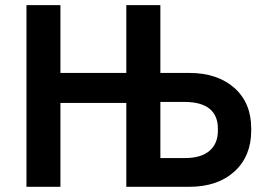

<svg xmlns="http://www.w3.org/2000/svg" viewBox="-20 -720 1025 740"><path d="M82 0V-700.2H212.9V-439H466.8V-700.2H598.1V-439H708Q817.9 -439 883.1 -381.3Q948.2 -323.7 948.2 -225.1V-216.8Q948.2 -117.7 883.3 -58.8Q818.4 0 709 0H466.8V-323.2H212.9V0ZM598.1 -110.8H692.9Q754.4 -110.8 787.1 -138.4Q819.8 -166 819.8 -216.8V-224.1Q819.8 -274.9 787.4 -301Q754.9 -327.1 691.9 -327.1H598.1Z"/></svg>

Font: Fixel Text SemiBold
Style: Regular
Weight: 600
Width: 4
Designer: AlfaBravo + MacPaw
Foundry: Kyrylo Tkachov, Marchela Mozhyna, Serhii Makarenko, Maria Weinstein, Zakhar Kryvoshyya
Version: Version 1.211